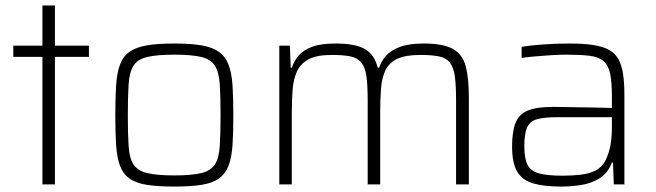

<svg xmlns="http://www.w3.org/2000/svg" viewBox="-20 -678 2413 706"><path d="M136 0V-469H29V-510H136V-658H182V-510H307V-469H182V0Z M621 8Q559 8 519 1.5Q479 -5 455.5 -22Q432 -39 421 -69Q410 -99 407 -144.5Q404 -190 404 -254Q404 -319 407 -364.5Q410 -410 421 -440Q432 -470 455.5 -487Q479 -504 519 -511Q559 -518 621 -518Q682 -518 722 -511Q762 -504 785.5 -487Q809 -470 820.5 -440Q832 -410 835 -364.5Q838 -319 838 -254Q838 -190 835 -144.5Q832 -99 820.5 -69Q809 -39 785.5 -22Q762 -5 722 1.5Q682 8 621 8ZM621 -33Q685 -33 720 -41.5Q755 -50 770 -73Q785 -96 788 -140Q791 -184 791 -254Q791 -325 788 -369Q785 -413 770 -436.5Q755 -460 720 -468.5Q685 -477 621 -477Q557 -477 521.5 -468.5Q486 -460 471 -436.5Q456 -413 453 -369Q450 -325 450 -254Q450 -184 453 -140Q456 -96 471 -73Q486 -50 521.5 -41.5Q557 -33 621 -33Z M1007 0V-510H1046L1049 -429H1053Q1061 -453 1077.5 -473Q1094 -493 1126.5 -505.5Q1159 -518 1213 -518Q1287 -518 1322 -497.5Q1357 -477 1369 -429H1374Q1382 -453 1399.5 -473Q1417 -493 1450.5 -505.5Q1484 -518 1538 -518Q1610 -518 1645.5 -498Q1681 -478 1692.5 -434.5Q1704 -391 1704 -320V0H1657V-309Q1657 -364 1652.5 -397Q1648 -430 1634.5 -447.5Q1621 -465 1594.5 -470.5Q1568 -476 1525 -476Q1471 -476 1440.5 -461.5Q1410 -447 1397 -419Q1384 -391 1381 -352Q1378 -313 1378 -264V0H1332V-309Q1332 -364 1327.5 -397Q1323 -430 1309 -447.5Q1295 -465 1269 -470.5Q1243 -476 1200 -476Q1145 -476 1115 -460Q1085 -444 1072 -415.5Q1059 -387 1056 -348Q1053 -309 1053 -264V0Z M2043 8Q1981 8 1941 -3.5Q1901 -15 1882 -46.5Q1863 -78 1863 -139Q1863 -195 1876 -227Q1889 -259 1922 -272Q1955 -285 2015 -285Q2026 -285 2050.5 -284.5Q2075 -284 2106.5 -283.5Q2138 -283 2170 -282.5Q2202 -282 2230 -281V-323Q2230 -377 2223.5 -407.5Q2217 -438 2199 -453.5Q2181 -469 2147 -473Q2113 -477 2059 -477Q2036 -477 2005.5 -475Q1975 -473 1946 -470.5Q1917 -468 1898 -465V-506Q1930 -511 1976.5 -514.5Q2023 -518 2076 -518Q2126 -518 2161.5 -512.5Q2197 -507 2219.5 -494.5Q2242 -482 2254 -460.5Q2266 -439 2271 -406Q2276 -373 2276 -328V0H2237L2234 -80H2230Q2215 -41 2184 -22Q2153 -3 2115.5 2.5Q2078 8 2043 8ZM2049 -32Q2083 -32 2114.5 -35.5Q2146 -39 2170 -51Q2194 -63 2207 -89Q2220 -117 2225 -145.5Q2230 -174 2230 -210V-247H2027Q1980 -247 1954 -239.5Q1928 -232 1918 -209Q1908 -186 1908 -140Q1908 -96 1919.5 -72.5Q1931 -49 1961.5 -40.5Q1992 -32 2049 -32Z"/></svg>

Font: Saira Thin ExtraLight
Style: Regular
Weight: 250
Version: Version 1.101